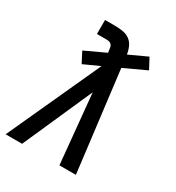

<svg xmlns="http://www.w3.org/2000/svg" viewBox="-193 -842 869 949"><g transform="rotate(30 242.0 -367.5)"><path d="M-16 0 226 -529 136 -488 105 -548 221 -602 219 -617Q218 -625 216.5 -632.5Q215 -640 210 -645.5Q205 -651 197.5 -653Q190 -655 182 -655H127V-735H182Q205 -735 228 -731.5Q251 -728 268 -715.5Q285 -703 294 -683Q303 -663 306 -641L408 -688L440 -628L315 -570L385 0H291L253 -395L78 0Z"/></g></svg>

Font: Iosevka SS04 Medium
Style: Italic
Weight: 500
Italic angle: -9°
Monospace: yes
Designer: Belleve Invis
Foundry: Belleve Invis
Version: Version 19.0.0; ttfautohint (v1.8.4)